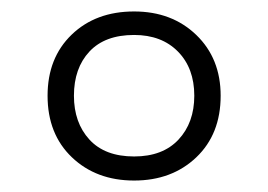

<svg xmlns="http://www.w3.org/2000/svg" viewBox="-20 -744 468 335"><path d="M214 -429Q148 -429 105.5 -469.5Q63 -510 63 -577Q63 -643 105 -683.5Q147 -724 214 -724Q280 -724 322.5 -683Q365 -642 365 -577Q365 -510 322.5 -469.5Q280 -429 214 -429ZM214 -471Q264 -471 291.5 -500.5Q319 -530 319 -577Q319 -625 290.5 -654Q262 -683 214 -683Q163 -683 136 -654Q109 -625 109 -577Q109 -530 136 -500.5Q163 -471 214 -471Z"/></svg>

Font: Noto Sans Gurmukhi UI Light
Style: Regular
Weight: 300
Designer: Jelle Bosma - Monotype Design Team
Foundry: Monotype Imaging Inc.
Version: Version 2.004; ttfautohint (v1.8.4.7-5d5b)